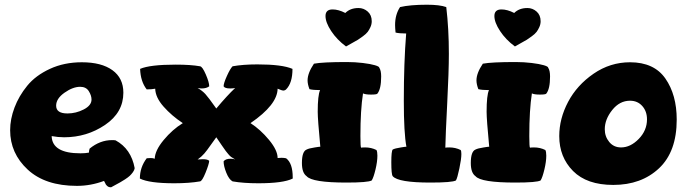

<svg xmlns="http://www.w3.org/2000/svg" viewBox="-20 -774 2915 814"><path d="M23 -222Q23 -269 41.5 -318Q60 -367 95.5 -410.5Q131 -454 191.5 -482Q252 -510 327 -510Q410 -510 456.5 -476.5Q503 -443 503 -381Q503 -297 425.5 -244.5Q348 -192 252 -192Q226 -192 199 -197Q201 -124 321 -124Q342 -124 357 -127Q357 -135 360 -144Q404 -180 455 -180Q465 -180 470 -179Q536 -143 551 -61Q550 -53 543.5 -44Q537 -35 530 -28.5Q523 -22 510 -13.5Q497 -5 489.5 -1Q482 3 467.5 11Q453 19 451 20Q445 20 441 18.5Q437 17 433.5 13.5Q430 10 429 8.5Q428 7 425 0.5Q422 -6 421 -7Q365 14 306 14Q172 14 97.5 -55Q23 -124 23 -222ZM218 -326Q218 -293 266 -293Q302 -293 335 -310Q368 -327 368 -352Q368 -369 356.5 -387.5Q345 -406 320 -406Q289 -406 253.5 -381Q218 -356 218 -326Z M573 -17Q573 -65 602 -103Q609 -104 619 -104Q629 -104 636 -101Q637 -136 674 -180.5Q711 -225 755 -252Q708 -283 673.5 -322Q639 -361 638 -398Q625 -395 602 -395Q576 -428 574 -482Q616 -500 725 -500Q789 -500 828 -493Q838 -492 852.5 -458.5Q867 -425 867 -408Q855 -399 835 -399Q828 -399 818 -401Q838 -389 850.5 -375.5Q863 -362 897 -314Q943 -369 977 -401Q970 -399 956 -399Q933 -399 928 -408Q928 -421 942 -452Q956 -483 966 -493Q1011 -501 1071 -501Q1176 -501 1220 -482Q1220 -422 1193 -395Q1188 -390 1180 -390Q1176 -390 1157 -398Q1156 -330 1042 -252Q1084 -225 1120.5 -181Q1157 -137 1157 -104Q1159 -104 1164.5 -104.5Q1170 -105 1174 -105Q1183 -105 1193 -103Q1221 -82 1221 -22V-17Q1181 3 1075 3Q1012 3 966 -5Q951 -13 939.5 -41.5Q928 -70 928 -90Q936 -101 958 -101Q969 -101 977 -98Q965 -105 960 -108.5Q955 -112 947.5 -121Q940 -130 937 -134Q934 -138 920.5 -157.5Q907 -177 897 -192Q887 -179 872.5 -158Q858 -137 846.5 -123.5Q835 -110 818 -98Q826 -99 840 -99Q861 -99 867 -92Q866 -78 851.5 -42Q837 -6 828 -5Q782 3 719 3Q613 3 573 -17Z M1260 -83Q1260 -132 1280 -140Q1289 -145 1315 -149Q1333 -152 1338 -152Q1327 -268 1327 -300Q1327 -370 1337 -392Q1308 -392 1292 -396Q1284 -417 1284 -433Q1284 -464 1311 -504Q1348 -511 1450 -511Q1485 -511 1518 -507Q1551 -503 1569.5 -497.5Q1588 -492 1588 -487Q1596 -475 1596 -450Q1596 -397 1580 -377Q1577 -373 1553 -373Q1529 -373 1519 -378Q1508 -308 1508 -197Q1508 -150 1511 -148Q1517 -149 1528 -149Q1554 -149 1576 -138Q1580 -131 1580 -114Q1580 -89 1572 -55.5Q1564 -22 1556 -9Q1540 0 1449 0Q1303 0 1280 -27Q1260 -41 1260 -83ZM1360 -706Q1360 -734 1390 -734Q1415 -734 1444 -719Q1465 -740 1500 -740Q1522 -740 1539 -725Q1556 -710 1556 -684Q1556 -671 1550.5 -659Q1545 -647 1539 -639Q1533 -631 1519 -620.5Q1505 -610 1497.5 -605.5Q1490 -601 1471 -590.5Q1452 -580 1447 -577Q1408 -606 1384 -642.5Q1360 -679 1360 -706Z M1639 -86Q1639 -134 1645 -140Q1654 -145 1680 -149Q1698 -152 1703 -152Q1692 -210 1692 -347Q1692 -508 1702 -632Q1673 -632 1657 -636Q1655 -656 1655 -668Q1655 -712 1676 -744Q1719 -754 1790 -754Q1844 -754 1872 -744Q1883 -652 1883 -546Q1883 -472 1876 -336Q1869 -200 1868 -148Q1874 -149 1885 -149Q1911 -149 1933 -138Q1936 -134 1936 -121Q1936 -100 1927.5 -59.5Q1919 -19 1913 -9Q1897 0 1805 0Q1668 0 1645 -27Q1639 -34 1639 -86Z M1976 -83Q1976 -132 1996 -140Q2005 -145 2031 -149Q2049 -152 2054 -152Q2043 -268 2043 -300Q2043 -370 2053 -392Q2024 -392 2008 -396Q2000 -417 2000 -433Q2000 -464 2027 -504Q2064 -511 2166 -511Q2201 -511 2234 -507Q2267 -503 2285.5 -497.5Q2304 -492 2304 -487Q2312 -475 2312 -450Q2312 -397 2296 -377Q2293 -373 2269 -373Q2245 -373 2235 -378Q2224 -308 2224 -197Q2224 -150 2227 -148Q2233 -149 2244 -149Q2270 -149 2292 -138Q2296 -131 2296 -114Q2296 -89 2288 -55.5Q2280 -22 2272 -9Q2256 0 2165 0Q2019 0 1996 -27Q1976 -41 1976 -83ZM2076 -706Q2076 -734 2106 -734Q2131 -734 2160 -719Q2181 -740 2216 -740Q2238 -740 2255 -725Q2272 -710 2272 -684Q2272 -671 2266.5 -659Q2261 -647 2255 -639Q2249 -631 2235 -620.5Q2221 -610 2213.5 -605.5Q2206 -601 2187 -590.5Q2168 -580 2163 -577Q2124 -606 2100 -642.5Q2076 -679 2076 -706Z M2351 -197Q2351 -271 2388.5 -342Q2426 -413 2496.5 -461.5Q2567 -510 2651 -510Q2753 -510 2801 -441Q2849 -372 2849 -267Q2849 -131 2774 -60.5Q2699 10 2580 10Q2468 10 2409.5 -49Q2351 -108 2351 -197ZM2544 -226Q2544 -195 2563 -172Q2582 -149 2613 -149Q2653 -149 2688 -185Q2723 -221 2723 -268Q2723 -302 2703 -324.5Q2683 -347 2651 -347Q2607 -347 2575.5 -307.5Q2544 -268 2544 -226Z"/></svg>

Font: Gorditas
Style: Bold
Weight: 700
Designer: Gustavo Dipre (gbrenda1987@gmail.com)
Foundry: Gustavo Dipre (gbrenda1987@gmail.com)
Version: Version 001.001